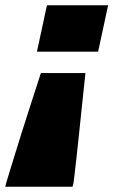

<svg xmlns="http://www.w3.org/2000/svg" viewBox="-51 -530 450 728"><path d="M-31 178 -27 162Q-25 154 -17 129Q-9 104 2.5 65.5Q14 27 30 -23Q46 -73 64.5 -131Q83 -189 104 -253H273Q266 -186 259.5 -126Q253 -66 248 -15.5Q243 35 238.5 72.5Q234 110 231.5 133.5Q229 157 228 162L224 178ZM89 -334 127 -510H359L321 -334Z"/></svg>

Font: Saira SemiExpanded Black
Style: Italic
Weight: 900
Width: 6
Italic angle: -12°
Designer: Hector Gatti with collaboration of the Omnibus-Type team
Foundry: Omnibus-Type
Version: Version 1.101